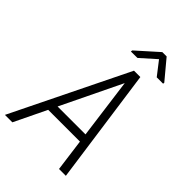

<svg xmlns="http://www.w3.org/2000/svg" viewBox="-266 -1008 1114 1114"><g transform="rotate(45 291.0 -451.5)"><path d="M517.1 -785.6 516.1 -776.9H463.9L398.9 -860.8L305.2 -777.3L252 -776.9L252.9 -786.6L383.3 -903.3H418.9ZM412.6 -198.2H151.9L56.2 0H-4.9L343.3 -710.9H395.5L495.1 0H439ZM176.8 -250.5H405.8L356.4 -622.1Z"/></g></svg>

Font: TypoPRO Roboto Mono
Style: Italic
Weight: 300
Designer: Google
Version: Version 2.000986; 2015; ttfautohint (v1.3)